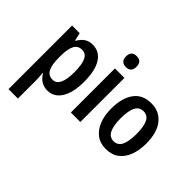

<svg xmlns="http://www.w3.org/2000/svg" viewBox="-190 -1092 1672 1672"><g transform="rotate(45 645.5 -256.5)"><path d="M311 -553Q394 -553 440 -481Q486 -409 486 -272Q486 -137 439.5 -63.5Q393 10 313 10Q268 10 235 -11Q202 -32 181 -69H176Q178 -45 179.5 -22.5Q181 0 181 17V240H65V-543H159L175 -471H181Q205 -513 236 -533Q267 -553 311 -553ZM277 -456Q227 -456 204.5 -415Q182 -374 181 -287V-265Q181 -176 203.5 -132.5Q226 -89 278 -89Q367 -89 367 -271Q367 -363 345.5 -409.5Q324 -456 277 -456Z M652 -753Q716 -753 716 -685Q716 -651 699 -634.5Q682 -618 652 -618Q622 -618 604.5 -634.5Q587 -651 587 -685Q587 -753 652 -753ZM710 -543V0H593V-543Z M1249 -272Q1249 -190 1225 -126.5Q1201 -63 1153 -26.5Q1105 10 1031 10Q962 10 914.5 -26Q867 -62 842 -125.5Q817 -189 817 -272Q817 -402 871 -477.5Q925 -553 1034 -553Q1131 -553 1190 -481Q1249 -409 1249 -272ZM935 -272Q935 -182 958.5 -134Q982 -86 1033 -86Q1084 -86 1107 -133.5Q1130 -181 1130 -272Q1130 -363 1107 -409.5Q1084 -456 1033 -456Q982 -456 958.5 -409.5Q935 -363 935 -272Z"/></g></svg>

Font: Noto Sans Lao Looped Condensed SemiBold
Style: Regular
Weight: 600
Width: 3
Designer: Mark Frömberg, Ben Mitchell
Foundry: The Fontpad Ltd
Version: Version 1.002; ttfautohint (v1.8.4.7-5d5b)